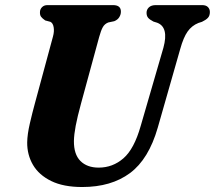

<svg xmlns="http://www.w3.org/2000/svg" viewBox="-20 -720 842 752"><path d="M531 -226.5 620 -533Q642 -613.5 595.5 -631L581 -635.5Q565.5 -643.5 559.8 -650.8Q554 -658 554 -670Q554 -682.5 563.2 -691.2Q572.5 -700 590.5 -700H771.5Q787 -700 794.5 -692.2Q802 -684.5 802 -673Q802 -658 794 -649.8Q786 -641.5 771 -634.5L757 -630Q731 -619.5 714.8 -596.5Q698.5 -573.5 686 -528.5L598 -220.5Q562.5 -96.5 489 -42Q415.5 12.5 302 12.5Q228.5 12.5 180.5 -11Q132.5 -34.5 109.2 -74.2Q86 -114 86.5 -162.5Q87 -194 97 -237Q107 -280 116.5 -314.5L187.5 -577Q193 -597 190.2 -613.2Q187.5 -629.5 177.5 -634.5L157 -640Q145.5 -648 140.8 -654.5Q136 -661 136.5 -672.5Q136.5 -683.5 144.5 -691.8Q152.5 -700 166 -700H422.5Q454 -700 453.5 -674Q453.5 -663 447.2 -652.8Q441 -642.5 427.5 -637L404 -632Q390 -626.5 382.8 -613.8Q375.5 -601 368.5 -575.5L297.5 -315Q283 -262 276.5 -227.5Q270 -193 269.5 -168Q269 -115.5 295 -89.5Q321 -63.5 366.5 -63.5Q421.5 -63.5 463.5 -100Q505.5 -136.5 531 -226.5Z"/></svg>

Font: Fraunces 72pt S050
Style: Bold Italic
Weight: 700
Italic angle: -16°
Version: Version 1.000; ttfautohint (v1.8.3)